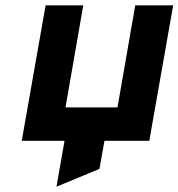

<svg xmlns="http://www.w3.org/2000/svg" viewBox="-20 -531 673 724"><path d="M62 0 152 -511H294L227 -126H423L490 -511H633L543 0ZM193 173 242 -107H393L355 106Z"/></svg>

Font: Overpass Black
Style: Italic
Weight: 900
Italic angle: -10°
Designer: Delve Withrington, Dave Bailey, Thomas Jockin
Foundry: Delve Fonts LLC
Version: Version 4.000